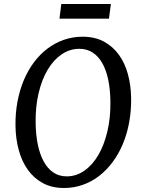

<svg xmlns="http://www.w3.org/2000/svg" viewBox="-20 -938 715 968"><path d="M289.1 -918H539.1L529.3 -843.8H279.8ZM302.7 9.8Q240.7 9.8 195.1 -15.4Q149.4 -40.5 119.4 -83.3Q89.4 -126 74.2 -182.6Q59.1 -239.3 58.1 -302.2Q57.1 -366.7 68.1 -425.3Q79.1 -483.9 100.1 -533.9Q121.1 -584 151.6 -624.5Q182.1 -665 220.2 -693.6Q258.3 -722.2 302.7 -737.5Q347.2 -752.9 396.5 -752.9Q458.5 -752.9 503.9 -728.3Q549.3 -703.6 579.6 -661.6Q609.9 -619.6 625 -563.7Q640.1 -507.8 641.1 -444.8Q642.1 -380.4 631.3 -321.5Q620.6 -262.7 599.4 -212.2Q578.1 -161.6 547.6 -120.6Q517.1 -79.6 479.2 -50.5Q441.4 -21.5 396.7 -5.9Q352.1 9.8 302.7 9.8ZM316.4 -48.8Q364.3 -48.8 405.3 -77.4Q446.3 -106 475.8 -156.5Q505.4 -207 521.7 -276.9Q538.1 -346.7 536.6 -429.2Q535.6 -488.8 525.4 -537.1Q515.1 -585.4 495.6 -619.9Q476.1 -654.3 447 -673.1Q418 -691.9 379.9 -691.9Q332 -691.9 291 -664.1Q250 -636.2 220.2 -586.2Q190.4 -536.1 174.3 -467Q158.2 -397.9 159.7 -315.4Q160.6 -256.8 170.9 -207.8Q181.2 -158.7 200.7 -123.3Q220.2 -87.9 249 -68.4Q277.8 -48.8 316.4 -48.8Z"/></svg>

Font: Merriweather
Style: Italic
Weight: 400
Italic angle: -7°
Designer: Eben Sorkin ( eben@eyebytes.com )
Foundry: Eben Sorkin ( eben@eyebytes.com )
Version: Version 1.005; ttfautohint (v0.97) -l 13 -r 13 -G 200 -x 24 